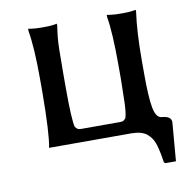

<svg xmlns="http://www.w3.org/2000/svg" viewBox="-75 -574 805 803"><g transform="rotate(-10 327.5 -172.5)"><path d="M95.7 6.8Q107.4 -52.7 108.4 -226.6V-285.2Q108.4 -416 95.7 -489.3V-499L100.6 -498L115.2 -496.1Q128.9 -494.1 158.7 -494.1Q188.5 -494.1 200.2 -496.1L212.9 -498L217.8 -499V-489.3Q210 -442.4 209 -395.5Q208 -348.6 208 -285.2V-226.6Q208 -90.8 216.8 -60.5Q222.7 -53.7 227.1 -50.8Q231.4 -47.9 243.2 -47.9H406.2Q418 -47.9 422.4 -51.3Q426.8 -54.7 431.6 -60.5Q438.5 -84 439.5 -129.4Q440.4 -174.8 440.9 -197.3Q441.4 -219.7 441.4 -226.6V-283.2Q441.4 -421.9 429.7 -489.3V-499L434.6 -498L449.2 -496.1Q462.9 -494.1 492.7 -494.1Q522.5 -494.1 535.2 -496.1L547.9 -498L552.7 -499V-489.3Q541 -408.2 541 -283.2V-226.6Q541 -130.9 549.3 -85.4Q557.6 -40 582 -38.1Q622.1 -35.2 622.1 -9.8L608.4 154.3H563.5L557.6 149.4V148.4Q551.8 106.4 542.5 74.7Q533.2 43 510.7 24.9Q488.3 6.8 444.3 6.8Z"/></g></svg>

Font: GenEi LateMin P v2
Style: Medium
Weight: 500
Designer: o_tamon (Modified)
Foundry: o_tamon / Adobe Systems Incorporated / FONT 910 / Philipp H. Poll
Version: Version 2.1;Original Version 1.004